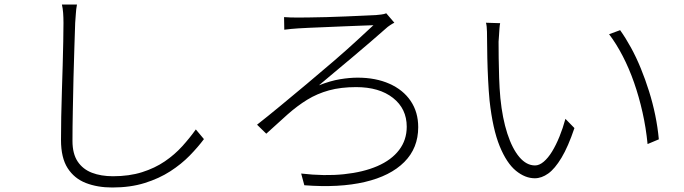

<svg xmlns="http://www.w3.org/2000/svg" viewBox="-20 -791 3040 853"><path d="M322 -771Q318 -750 317 -730.5Q316 -711 314 -689Q313 -646 310.5 -582Q308 -518 306.5 -445Q305 -372 303.5 -299Q302 -226 302 -165Q302 -108 325 -73.5Q348 -39 388.5 -23.5Q429 -8 482 -8Q554 -8 611 -26Q668 -44 712 -74Q756 -104 789.5 -141Q823 -178 850 -216L886 -173Q860 -138 823 -100Q786 -62 736.5 -30Q687 2 623 22Q559 42 479 42Q413 42 361.5 22Q310 2 280.5 -44Q251 -90 251 -169Q251 -216 252 -272Q253 -328 255 -386.5Q257 -445 258.5 -501Q260 -557 261 -606Q262 -655 262 -689Q262 -713 260.5 -733.5Q259 -754 255 -771Z M1242 -715Q1255 -714 1270.5 -713.5Q1286 -713 1304 -713Q1320 -713 1354 -713.5Q1388 -714 1431 -715Q1474 -716 1517 -718Q1560 -720 1595.5 -721.5Q1631 -723 1650 -724Q1660 -725 1673.5 -726.5Q1687 -728 1696 -732L1732 -690Q1725 -687 1713 -679Q1701 -671 1695 -665Q1664 -638 1625.5 -604.5Q1587 -571 1545.5 -536.5Q1504 -502 1466 -470Q1428 -438 1397 -412Q1448 -432 1490.5 -439Q1533 -446 1569 -446Q1649 -446 1710 -419Q1771 -392 1804.5 -342.5Q1838 -293 1838 -226Q1838 -133 1776 -71Q1714 -9 1600.5 17.5Q1487 44 1332 32L1318 -20Q1422 -8 1508 -17Q1594 -26 1656.5 -53Q1719 -80 1753 -124.5Q1787 -169 1787 -228Q1787 -308 1726 -356Q1665 -404 1562 -404Q1494 -404 1441.5 -389.5Q1389 -375 1345 -348Q1301 -321 1257.5 -282.5Q1214 -244 1163 -197L1122 -237Q1168 -273 1225.5 -320.5Q1283 -368 1344 -419Q1405 -470 1462.5 -519.5Q1520 -569 1565.5 -611Q1611 -653 1639 -679Q1618 -678 1584 -677Q1550 -676 1508 -674Q1466 -672 1425.5 -670.5Q1385 -669 1353.5 -667.5Q1322 -666 1306 -665Q1291 -664 1274 -662.5Q1257 -661 1243 -659Z M2202 -688Q2200 -679 2199 -664.5Q2198 -650 2197 -634Q2196 -618 2195 -606Q2195 -575 2195.5 -533.5Q2196 -492 2197.5 -445.5Q2199 -399 2203 -355Q2212 -265 2234 -197.5Q2256 -130 2287.5 -93Q2319 -56 2357 -56Q2376 -56 2395.5 -72.5Q2415 -89 2432.5 -117.5Q2450 -146 2465.5 -184Q2481 -222 2492 -263L2532 -222Q2504 -139 2474.5 -90Q2445 -41 2415.5 -20Q2386 1 2356 1Q2313 1 2272 -32.5Q2231 -66 2200 -141.5Q2169 -217 2155 -344Q2151 -386 2148.5 -436.5Q2146 -487 2145 -533.5Q2144 -580 2144 -608Q2144 -623 2143.5 -649.5Q2143 -676 2139 -690ZM2735 -657Q2760 -622 2783.5 -579Q2807 -536 2827 -487Q2847 -438 2863.5 -385.5Q2880 -333 2891 -279.5Q2902 -226 2907 -172L2857 -151Q2850 -223 2834.5 -292Q2819 -361 2797 -424Q2775 -487 2746.5 -542Q2718 -597 2686 -639Z"/></svg>

Font: Noto Sans JP Thin Light
Style: Regular
Weight: 300
Version: Version 2.004-H2;hotconv 1.0.118;makeotfexe 2.5.65603